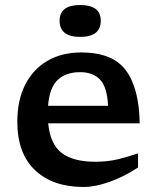

<svg xmlns="http://www.w3.org/2000/svg" viewBox="-20 -734 626 765"><path d="M304 -525Q428.5 -525 481.5 -453.8Q534.5 -382.5 536.5 -242.5H172Q180 -160 225.5 -124.8Q271 -89.5 360 -89.5Q410 -89.5 452 -100Q494 -110.5 530 -123V-66.5Q472.5 -29 415.5 -9Q358.5 11 313 11Q190.5 11 119.8 -55.8Q49 -122.5 49 -249.5Q49 -334 80 -395.8Q111 -457.5 168.2 -491.2Q225.5 -525 304 -525ZM299.5 -446.5Q242.5 -446.5 209.8 -415.5Q177 -384.5 171.5 -312.5H410.5Q407 -388 378.2 -417.2Q349.5 -446.5 299.5 -446.5ZM299.5 -587Q217.5 -587 217.5 -651.5Q217.5 -714 299.5 -714Q381.5 -714 381.5 -651.5Q381.5 -587 299.5 -587Z"/></svg>

Font: Newsreader Caption Medium
Style: Regular
Weight: 500
Designer: Hugues Gentile
Foundry: Production Type
Version: Version 1.001